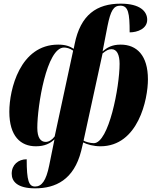

<svg xmlns="http://www.w3.org/2000/svg" viewBox="-20 -790 846 1050"><path d="M172 240C284 240 384 193 424 35L435 -11C456 0 492 10 529 10C736 10 789 -247 789 -356C789 -487 728 -546 640 -546C592 -546 566 -530 541 -509L568 -648C585 -732 601 -759 638 -759C682 -759 689 -718 689 -613C732 -613 785 -633 785 -682C785 -727 747 -770 640 -770C510 -770 420 -710 388 -548L383 -523C362 -537 338 -546 298 -546C89 -546 31 -300 31 -179C31 -45 93 10 176 10C225 10 255 -6 278 -28L249 115C232 199 208 230 172 230C138 230 126 200 126 81C80 81 44 111 44 160C44 203 76 240 172 240ZM230 -14C202 -14 184 -37 184 -91C184 -211 235 -530 330 -530C343 -530 362 -526 380 -513L279 -44C265 -25 247 -14 230 -14ZM493 -7C473 -7 446 -15 437 -21L541 -498C561 -514 573 -521 590 -521C619 -521 634 -491 634 -441C634 -315 575 -7 493 -7Z"/></svg>

Font: Noto Serif Display Condensed Black
Style: Italic
Weight: 900
Width: 3
Italic angle: -12°
Designer: Monotype Design Team
Foundry: Monotype Imaging Inc.
Version: Version 2.009